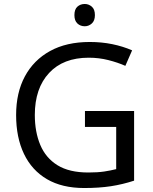

<svg xmlns="http://www.w3.org/2000/svg" viewBox="-20 -935 768 965"><path d="M407 -377H654V-27Q596 -8 537 1Q478 10 403 10Q292 10 216 -34.5Q140 -79 100.5 -161.5Q61 -244 61 -357Q61 -469 105 -551Q149 -633 231.5 -678.5Q314 -724 431 -724Q491 -724 544.5 -713Q598 -702 644 -682L610 -604Q572 -621 524.5 -633Q477 -645 426 -645Q298 -645 226.5 -568Q155 -491 155 -357Q155 -272 182.5 -206.5Q210 -141 269 -104.5Q328 -68 424 -68Q471 -68 504 -73Q537 -78 564 -85V-297H407ZM406 -915Q426 -915 441.5 -901.5Q457 -888 457 -859Q457 -831 441.5 -817Q426 -803 406 -803Q384 -803 369 -817Q354 -831 354 -859Q354 -888 369 -901.5Q384 -915 406 -915Z"/></svg>

Font: Noto Sans Indic Siyaq Numbers
Style: Regular
Weight: 400
Designer: Monotype Design Team
Foundry: Monotype Imaging Inc.
Version: Version 2.002; ttfautohint (v1.8.4.7-5d5b)